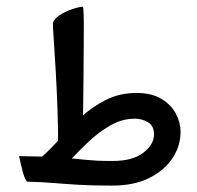

<svg xmlns="http://www.w3.org/2000/svg" viewBox="-20 -562 609 594"><path d="M327.6 12.2Q267.6 12.2 225.3 9.8Q183.1 7.3 146 4.2Q108.9 1 63.5 0Q56.2 -8.3 50 -32Q43.9 -55.7 39.1 -79.1Q55.2 -78.6 67.6 -78.4Q80.1 -78.1 110.4 -77.6Q136.7 -101.1 166 -134Q195.3 -167 230.2 -199.2Q265.1 -231.4 307.6 -252.9Q350.1 -274.4 402.8 -274.4Q448.7 -274.4 479 -256.3Q509.3 -238.3 523.9 -210.7Q538.6 -183.1 538.6 -153.3Q538.6 -110.8 513.9 -73Q489.3 -35.2 442.1 -11.5Q395 12.2 327.6 12.2ZM328.1 -64Q391.1 -64 423.8 -89.8Q456.5 -115.7 456.5 -146Q456.5 -172.4 438.2 -183.6Q419.9 -194.8 397 -194.8Q357.4 -194.8 320.8 -173.6Q284.2 -152.3 253.7 -123.3Q223.1 -94.2 202.1 -71.8Q227.1 -69.3 244.9 -67.6Q262.7 -65.9 281.2 -64.9Q299.8 -64 328.1 -64ZM159.7 -102.1Q160.2 -157.7 158 -219.7Q155.8 -281.7 152.6 -338.6Q149.4 -395.5 146.5 -436.5Q143.6 -477.5 143.6 -490.7Q147.5 -503.9 163.8 -514.6Q180.2 -525.4 200.7 -532.7Q221.2 -540 236.8 -541.5Q238.3 -532.7 238.8 -518.8Q239.3 -504.9 239.3 -486.3Q239.3 -456.1 239 -412.1Q238.8 -368.2 238.3 -321.8Q237.8 -275.4 237.3 -236.3Q236.8 -197.3 236.3 -177.2Z"/></svg>

Font: Harmattan SemiBold
Style: Regular
Weight: 600
Designer: George W. Nuss III and SIL International
Foundry: SIL International
Version: Version 4.000